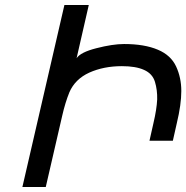

<svg xmlns="http://www.w3.org/2000/svg" viewBox="-20 -752 749 772"><path d="M597 -257Q610 -312 612 -352Q613 -390 603 -423Q593 -456 559 -471Q526 -486 470 -486Q397 -486 339 -460Q282 -434 259 -381Q242 -339 230 -286L164 0H70L239 -732H337L288 -518Q304 -542 367 -558Q433 -575 479 -575Q561 -575 615 -552Q667 -530 688 -485Q709 -440 709 -386Q709 -332 691 -257L675 -186H581Z"/></svg>

Font: Miedinger
Style: Italic
Weight: 400
Italic angle: -13°
Version: Version 001.000